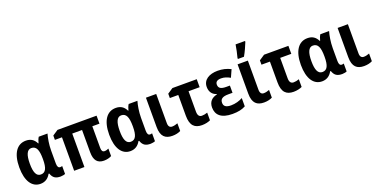

<svg xmlns="http://www.w3.org/2000/svg" viewBox="-23 -1573 4645 2372"><g transform="rotate(-20 2299.5 -387.0)"><path d="M218 10C282 10 325 -23 352 -73H361C382 -12 417 10 483 10C500 10 535 4 543 -2V-106C537 -103 525 -101 516 -101C494 -101 480 -118 480 -162V-331C480 -411 495 -495 510 -545H395C382 -526 372 -497 365 -470H360C332 -526 291 -554 227 -554C111 -554 39 -455 39 -270C39 -89 108 10 218 10ZM261 -97C203 -97 177 -154 177 -269C177 -383 203 -445 259 -445C325 -445 349 -388 349 -271V-264C349 -150 324 -97 261 -97Z M1098 -99C1076 -99 1061 -115 1061 -153V-440H1155V-545H641L569 -497V-440H662V0H797V-440H926V-148C926 -41 968 9 1053 9C1091 9 1130 -1 1153 -15V-113C1137 -105 1116 -99 1098 -99Z M1400 10C1464 10 1507 -23 1534 -73H1543C1564 -12 1599 10 1665 10C1682 10 1717 4 1725 -2V-106C1719 -103 1707 -101 1698 -101C1676 -101 1662 -118 1662 -162V-331C1662 -411 1677 -495 1692 -545H1577C1564 -526 1554 -497 1547 -470H1542C1514 -526 1473 -554 1409 -554C1293 -554 1221 -455 1221 -270C1221 -89 1290 10 1400 10ZM1443 -97C1385 -97 1359 -154 1359 -269C1359 -383 1385 -445 1441 -445C1507 -445 1531 -388 1531 -271V-264C1531 -150 1506 -97 1443 -97Z M1939 -545H1804V-160C1804 -33 1861 10 1952 10C1996 10 2033 1 2061 -14V-115C2037 -106 2013 -99 1987 -99C1957 -99 1939 -119 1939 -161Z M2472 -545H2152L2080 -497V-440H2191V-167C2191 -36 2246 11 2341 11C2385 11 2425 1 2452 -12V-113C2427 -104 2403 -99 2379 -99C2345 -99 2326 -122 2326 -171V-440H2472Z M2830 -331H2783C2714 -331 2682 -349 2682 -397C2682 -433 2707 -452 2758 -452C2800 -452 2837 -438 2875 -417L2919 -515C2865 -542 2810 -555 2749 -555C2637 -555 2555 -506 2555 -412C2555 -349 2586 -305 2642 -288V-283C2572 -268 2530 -225 2530 -151C2530 -55 2592 10 2742 10C2817 10 2870 -2 2915 -27V-136C2875 -113 2819 -96 2761 -96C2694 -96 2666 -120 2666 -163C2666 -210 2694 -236 2774 -236H2830Z M3035 -606H3115C3147 -661 3174 -724 3194 -773V-785H3070C3065 -746 3046 -658 3035 -620ZM3144 -545H3009V-160C3009 -33 3066 10 3157 10C3201 10 3238 1 3266 -14V-115C3242 -106 3218 -99 3192 -99C3162 -99 3144 -119 3144 -161Z M3677 -545H3357L3285 -497V-440H3396V-167C3396 -36 3451 11 3546 11C3590 11 3630 1 3657 -12V-113C3632 -104 3608 -99 3584 -99C3550 -99 3531 -122 3531 -171V-440H3677Z M3920 10C3984 10 4027 -23 4054 -73H4063C4084 -12 4119 10 4185 10C4202 10 4237 4 4245 -2V-106C4239 -103 4227 -101 4218 -101C4196 -101 4182 -118 4182 -162V-331C4182 -411 4197 -495 4212 -545H4097C4084 -526 4074 -497 4067 -470H4062C4034 -526 3993 -554 3929 -554C3813 -554 3741 -455 3741 -270C3741 -89 3810 10 3920 10ZM3963 -97C3905 -97 3879 -154 3879 -269C3879 -383 3905 -445 3961 -445C4027 -445 4051 -388 4051 -271V-264C4051 -150 4026 -97 3963 -97Z M4459 -545H4324V-160C4324 -33 4381 10 4472 10C4516 10 4553 1 4581 -14V-115C4557 -106 4533 -99 4507 -99C4477 -99 4459 -119 4459 -161Z"/></g></svg>

Font: Noto Sans Display SemiCondensed
Style: Bold
Weight: 700
Width: 4
Designer: Monotype Design Team
Foundry: Monotype Imaging Inc.
Version: Version 1.900